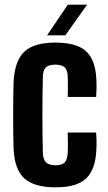

<svg xmlns="http://www.w3.org/2000/svg" viewBox="-20 -791 463 820"><path d="M269 -377Q269.7 -388.3 269.9 -405.7Q270.2 -423.1 269.9 -439.7Q269.7 -456.3 269.3 -464.9Q268 -492.4 255.9 -503.6Q243.7 -514.9 216.5 -514.9Q188.6 -514.9 176.3 -503.6Q164.1 -492.4 163.1 -464.9Q162.1 -424 161.6 -383.1Q161.1 -342.3 161.1 -301.4Q161.1 -260.4 161.6 -220Q162.1 -179.6 163.1 -139.1Q164.1 -109.2 176.8 -97.2Q189.5 -85.2 218.2 -85.2Q244.5 -85.2 256.3 -97.2Q268 -109.2 269.3 -139.1Q270 -153.3 270.1 -175.6Q270.2 -197.8 269 -224.9H390.6Q391.7 -214.6 392.2 -192Q392.6 -169.5 391.6 -152Q387.8 -66 347.5 -28.5Q307.2 9.1 218.2 9.1Q126.4 9.1 84.6 -28.5Q42.8 -66 38.2 -152Q37.2 -176.1 36.7 -214.9Q36.2 -253.7 36.2 -297.5Q36.2 -341.3 36.7 -381.1Q37.2 -420.9 38.2 -446.3Q44.1 -534 85.2 -571.5Q126.4 -609.1 216.5 -609.1Q306.8 -609.1 347.4 -572.3Q388 -535.6 391.6 -451.1Q392.5 -433.7 392.1 -410.7Q391.7 -387.7 390.6 -377ZM181 -640 269.8 -771.2H352L259 -640Z"/></svg>

Font: Big Shoulders Thin
Style: Regular
Weight: 100
Designer: Patric King
Foundry: XO Type Co
Version: Version 2.002